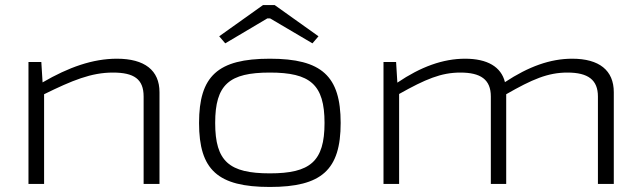

<svg xmlns="http://www.w3.org/2000/svg" viewBox="-20 -730 2555 762"><path d="M444 -497C348 -497 252 -463 149 -403L144 -484H93V0H155V-356C267 -411 342 -442 428 -442C512 -442 550 -416 550 -347V0H613V-364C613 -451 554 -497 444 -497Z M1244 -586 1070 -710H1024L850 -586L874 -558L1041 -657H1052L1220 -558ZM1051 -497C844 -497 770 -428 770 -242C770 -56 844 12 1051 12C1257 12 1332 -56 1332 -242C1332 -428 1257 -497 1051 -497ZM1051 -442C1211 -442 1268 -395 1268 -242C1268 -89 1211 -42 1051 -42C890 -42 834 -89 834 -242C834 -395 890 -442 1051 -442Z M2251 -497C2164 -497 2078 -466 1984 -404C1969 -465 1914 -497 1826 -497C1738 -497 1650 -465 1557 -402L1552 -484H1502V0H1564V-357C1669 -416 1731 -442 1807 -442C1887 -442 1928 -415 1928 -347V0H1989V-356C2092 -415 2154 -442 2232 -442C2314 -442 2353 -413 2353 -347V0H2416V-364C2416 -451 2358 -497 2251 -497Z"/></svg>

Font: Exo 2 Light Expanded
Style: Regular
Weight: 300
Width: 7
Designer: Natanael Gama
Version: Version 1.001;PS 001.001;hotconv 1.0.70;makeotf.lib2.5.58329